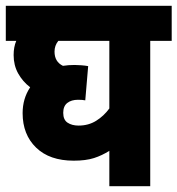

<svg xmlns="http://www.w3.org/2000/svg" viewBox="-20 -642 612 662"><path d="M572 -501H498V0H357V-122Q332 -106 304 -97Q276 -88 234 -88Q151 -88 104.5 -133Q58 -178 58 -252Q58 -302 84 -341Q58 -361 42.5 -389Q27 -417 27 -452Q27 -480 36 -501H0V-622H572ZM198 -253Q198 -229 213 -219Q228 -209 251 -209Q285 -209 311.5 -225.5Q338 -242 357 -268V-501H181Q168 -485 168 -464Q168 -429 197 -415Q216 -418 237 -418Q246 -418 260 -417Q274 -416 284 -414L274 -296Q265 -298 249 -298Q226 -298 212 -287Q198 -276 198 -253Z"/></svg>

Font: Noto Sans Condensed ExtraBold
Style: Regular
Weight: 800
Width: 3
Designer: Monotype Design Team
Foundry: Monotype Imaging Inc.
Version: Version 2.013; ttfautohint (v1.8.4.7-5d5b)